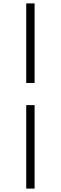

<svg xmlns="http://www.w3.org/2000/svg" viewBox="-20 -835 356 1127"><path d="M134 272V-218H183V272ZM183 -348H134V-815H183Z"/></svg>

Font: Early Summer Mincho
Style: Regular
Weight: 400
Designer: GuiWonder
Version: Version 1.002